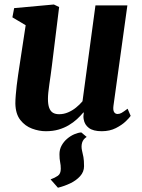

<svg xmlns="http://www.w3.org/2000/svg" viewBox="-20 -588 648 875"><path d="M350.5 15.5 375 36Q359 46 354.2 62.2Q349.5 78.5 353.5 97Q357.5 112.5 360.2 127.8Q363 143 363 169.5Q363 195 345.2 214.8Q327.5 234.5 300.2 247.5Q273 260.5 244 267.5L210.5 229.5Q230 222.5 243.5 213.2Q257 204 257 181Q257 164.5 254 150.5Q251 136.5 251 115Q251 93 260.8 75.2Q270.5 57.5 285.8 44.5Q301 31.5 318.2 24Q335.5 16.5 350.5 15.5ZM188.5 10Q158 10 126.2 -1.8Q94.5 -13.5 72.8 -41Q51 -68.5 50 -116Q50 -133.5 51.8 -154.5Q53.5 -175.5 56.2 -198.8Q59 -222 62.5 -246Q66 -270 69.5 -292.5L97 -473L36.5 -509L44.5 -551L225.5 -567.5L249.5 -556L216.5 -288.5Q214 -267 210.8 -245.2Q207.5 -223.5 204.8 -203.5Q202 -183.5 200.2 -166.8Q198.5 -150 198.5 -137.5Q198.5 -112 204.2 -96.5Q210 -81 221.2 -74.2Q232.5 -67.5 249.5 -67.5Q270.5 -67.5 290 -75.8Q309.5 -84 326.2 -97.5Q343 -111 356 -126.5L415 -563.5H560.5L497 -105.5Q494.5 -86 500 -77.2Q505.5 -68.5 516 -68.5Q525 -68.5 534 -73.5Q543 -78.5 561.5 -92.5L575.5 -60Q570.5 -52 553.2 -35.2Q536 -18.5 508 -4.2Q480 10 443.5 10Q405 10 385.2 -4.8Q365.5 -19.5 361.5 -44Q361 -47 360.5 -50.5Q360 -54 360.2 -58Q360.5 -62 361 -66.2Q361.5 -70.5 362 -74.5L360 -75.5Q347 -60 330.8 -45Q314.5 -30 293.5 -17.5Q272.5 -5 246.8 2.5Q221 10 188.5 10Z"/></svg>

Font: Merriweather ExtraBold
Style: Italic
Weight: 800
Italic angle: -7.8°
Version: Version 2.101